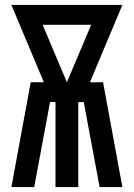

<svg xmlns="http://www.w3.org/2000/svg" viewBox="-20 -755 540 775"><path d="M26 0 104 -423H157L26 -735H474L343 -423H396L474 0H382L318 -343H296V0H204V-343H182L118 0ZM250 -423 348 -655H152Z"/></svg>

Font: Iosevka Fixed
Style: Bold
Weight: 700
Monospace: yes
Designer: Belleve Invis
Foundry: Belleve Invis
Version: Version 32.3.0